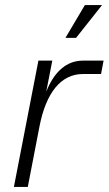

<svg xmlns="http://www.w3.org/2000/svg" viewBox="-20 -740 430 760"><path d="M35 0H90L136 -238C162 -374 222 -447 308 -447H380L390 -500H308C245 -500 195 -458 163 -377L187 -500H132ZM239 -590H281L384 -720H316Z"/></svg>

Font: Uncut Sans Light Italic
Style: Regular
Weight: 300
Italic angle: -11°
Designer: Kasper Nordkvist
Foundry: UNCUT.wtf
Version: Version 1.304;Glyphs 3.2 (3246)